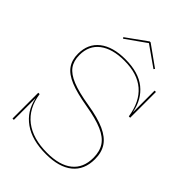

<svg xmlns="http://www.w3.org/2000/svg" viewBox="-270 -1069 1201 1201"><g transform="rotate(45 330.0 -469.0)"><path d="M606 -185Q606 -91 544 -40.5Q482 10 366 10Q243 10 168 -43Q93 -96 74 -190H73V0H61V-228H73Q89 -117 164 -59Q239 -1 366 -1Q476 -1 534.5 -48Q593 -95 593 -184Q593 -241 568 -279Q543 -317 486.5 -341.5Q430 -366 335 -382Q234 -399 175.5 -423Q117 -447 90.5 -484Q64 -521 64 -576Q64 -665 126 -713.5Q188 -762 299 -762Q415 -762 481 -709Q547 -656 565 -563H566V-752H578V-524H566Q531 -751 300 -751Q195 -751 135.5 -706Q76 -661 76 -577Q76 -525 100.5 -491Q125 -457 181.5 -434Q238 -411 337 -395Q435 -379 493.5 -352.5Q552 -326 579 -285.5Q606 -245 606 -185ZM472 -850 466 -842 331 -937 197 -842 191 -850 327 -948H335Z"/></g></svg>

Font: Hepta Slab Thin
Style: Regular
Weight: 250
Designer: Michael LaGattuta
Foundry: Michael LaGattuta
Version: Version 1.100; ttfautohint (v1.8) -l 8 -r 50 -G 200 -x 14 -D